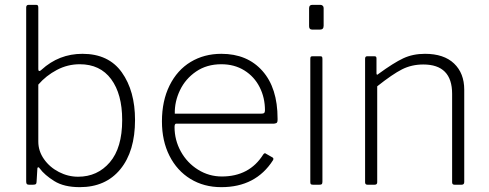

<svg xmlns="http://www.w3.org/2000/svg" viewBox="-20 -762 2016 792"><path d="M100 0H116C122 0 126 -1 128 -3C130 -5 131 -8.7 131 -14L134 -64C134 -69.3 135.3 -72 138 -72C140 -72 142 -70.3 144 -67C157.3 -49 177.3 -31.7 204 -15C230.7 1.7 265.7 10 309 10C380.3 10 436.2 -14.7 476.5 -64C516.8 -113.3 537 -181 537 -267C537 -347 518.8 -412.5 482.5 -463.5C446.2 -514.5 392 -540 320 -540C255.3 -540 199 -518 151 -474C147.7 -470.7 144.7 -469 142 -469C139.3 -469 138 -472.3 138 -479V-730C138 -734.7 137.3 -737.8 136 -739.5C134.7 -741.2 132.3 -742 129 -742H98C91.3 -742 88 -738.3 88 -731V-14C88 -8.7 88.8 -5 90.5 -3C92.2 -1 95.3 0 100 0ZM138 -178V-413C159.3 -437.7 184.8 -457.8 214.5 -473.5C244.2 -489.2 275.7 -497 309 -497C365 -497 408.2 -476.5 438.5 -435.5C468.8 -394.5 484 -338.3 484 -267C484 -190.3 467 -132.2 433 -92.5C399 -52.8 355.3 -33 302 -33C274.7 -33 248.3 -39.5 223 -52.5C197.7 -65.5 177.2 -83.2 161.5 -105.5C145.8 -127.8 138 -152 138 -178Z M726 -137C708.7 -168.3 700 -202 700 -238C700 -247.3 702.3 -252 707 -252H1111C1117 -252.7 1120.8 -254.2 1122.5 -256.5C1124.2 -258.8 1125 -262.3 1125 -267V-273C1125 -357 1104.2 -422.5 1062.5 -469.5C1020.8 -516.5 964.3 -540 893 -540C845.7 -540 803.5 -528.8 766.5 -506.5C729.5 -484.2 700.5 -451.8 679.5 -409.5C658.5 -367.2 648 -317.7 648 -261C648 -207.7 658.3 -160.5 679 -119.5C699.7 -78.5 728.5 -46.7 765.5 -24C802.5 -1.3 845 10 893 10C987.7 10 1058.7 -27 1106 -101C1108.7 -105.7 1108.3 -109.3 1105 -112L1077 -128C1073.7 -131.3 1070 -130.3 1066 -125C1028 -64.3 971 -34 895 -34C859.7 -34 827 -43.3 797 -62C767 -80.7 743.3 -105.7 726 -137ZM1056 -293H701C700.3 -326.3 707.5 -358.7 722.5 -390C737.5 -421.3 759.7 -447 789 -467C818.3 -487 853 -497 893 -497C929 -497 960.7 -488.5 988 -471.5C1015.3 -454.5 1036.3 -431.5 1051 -402.5C1065.7 -373.5 1073 -341.7 1073 -307C1073 -301.7 1071.8 -298 1069.5 -296C1067.2 -294 1062.7 -293 1056 -293Z M1315 -656V-729C1315 -733 1313.7 -736.2 1311 -738.5C1308.3 -740.8 1305.3 -742 1302 -742H1268C1259.3 -742 1255 -737.3 1255 -728V-654C1255 -644.7 1259 -640 1267 -640H1301C1310.3 -640 1315 -645.3 1315 -656ZM1310 -13V-519C1310 -523.7 1309.3 -526.7 1308 -528C1306.7 -529.3 1304 -530 1300 -530H1270C1266 -530 1263.3 -529.3 1262 -528C1260.7 -526.7 1260 -523.7 1260 -519V-11C1260 -6.3 1260.8 -3.3 1262.5 -2C1264.2 -0.7 1267.3 0 1272 0H1297C1302.3 0 1305.8 -0.8 1307.5 -2.5C1309.2 -4.2 1310 -7.7 1310 -13Z M1486 -10C1486 -3.3 1489.3 0 1496 0H1525C1532.3 0 1536 -3.3 1536 -10V-406C1578 -439.3 1612.2 -462.7 1638.5 -476C1664.8 -489.3 1694 -496 1726 -496C1805.3 -496 1845 -455.7 1845 -375V-10C1845 -3.3 1848.3 0 1855 0H1884C1891.3 0 1895 -3.7 1895 -11V-392C1895 -437.3 1881 -473.3 1853 -500C1825 -526.7 1785 -540 1733 -540C1699.7 -540 1669.8 -533.8 1643.5 -521.5C1617.2 -509.2 1583 -487.7 1541 -457C1538.3 -454.3 1536.3 -453.3 1535 -454C1533.7 -454.7 1533 -456.7 1533 -460V-521C1533 -524.3 1532.3 -526.7 1531 -528C1529.7 -529.3 1527.3 -530 1524 -530H1495C1489 -530 1486 -526.7 1486 -520Z"/></svg>

Font: Libre Franklin ExtraLight
Style: Regular
Weight: 275
Designer: Pablo Impallari, Rodrigo Fuenzalida
Foundry: Impallari Type
Version: Version 1.002; ttfautohint (v1.5)